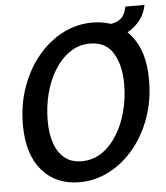

<svg xmlns="http://www.w3.org/2000/svg" viewBox="-55 -823 765 885"><g transform="rotate(-5 327.5 -380.0)"><path d="M278 14Q168 14 104 -61.2Q40 -136.5 40 -271Q40 -364.5 68.5 -445.2Q97 -526 146.8 -586.2Q196.5 -646.5 261.5 -680.2Q326.5 -714 399.5 -714Q509 -714 573.2 -638.8Q637.5 -563.5 637.5 -429Q637.5 -335 609 -254.5Q580.5 -174 530.5 -113.8Q480.5 -53.5 415.5 -19.8Q350.5 14 278 14ZM296 -81.5Q347.5 -81.5 388.8 -109.2Q430 -137 459.8 -184.8Q489.5 -232.5 505.5 -293.2Q521.5 -354 521.5 -419.5Q521.5 -506 487.5 -562.2Q453.5 -618.5 380.5 -618.5Q329.5 -618.5 288 -590.5Q246.5 -562.5 216.8 -515Q187 -467.5 171.2 -406.8Q155.5 -346 155.5 -280.5Q155.5 -223 170.2 -178.2Q185 -133.5 216.2 -107.5Q247.5 -81.5 296 -81.5ZM459 -630 473 -700Q505.5 -700 528 -717Q550.5 -734 558 -774H646.5Q638 -729.5 609.8 -697Q581.5 -664.5 541.8 -647.2Q502 -630 459 -630Z"/></g></svg>

Font: Cabin Condensed Medium
Style: Italic
Weight: 500
Width: 3
Italic angle: -10°
Designer: Pablo Impallari
Foundry: Pablo Impallari. http://www.impallari.com Igino Marini. http://www.ikern.com
Version: Version 3.001; ttfautohint (v1.8.3)